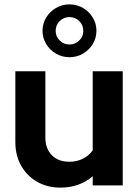

<svg xmlns="http://www.w3.org/2000/svg" viewBox="-20 -846 633 876"><path d="M256 10Q196 10 149.5 -16.5Q103 -43 76.5 -90Q50 -137 50 -198V-521H187V-218Q187 -168 216.5 -138Q246 -108 296 -108Q330 -108 357.5 -121.5Q385 -135 403 -160V-521H540V0H403V-42Q343 10 256 10ZM297 -585Q263 -585 235 -601.5Q207 -618 190.5 -645.5Q174 -673 174 -706Q174 -738 190.5 -765.5Q207 -793 235 -809.5Q263 -826 297 -826Q331 -826 359 -809.5Q387 -793 403.5 -765.5Q420 -738 420 -706Q420 -673 403.5 -645.5Q387 -618 359 -601.5Q331 -585 297 -585ZM297 -643Q323 -643 341.5 -661Q360 -679 360 -705Q360 -732 341.5 -750Q323 -768 297 -768Q271 -768 252.5 -750Q234 -732 234 -705Q234 -679 252.5 -661Q271 -643 297 -643Z"/></svg>

Font: Red Hat Display ExtraBold
Style: Regular
Weight: 800
Designer: Pentagram, MCKL
Foundry: Pentagram, MCKL
Version: Version 1.023